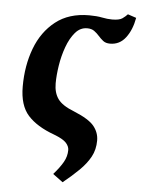

<svg xmlns="http://www.w3.org/2000/svg" viewBox="-55 -613 646 879"><g transform="rotate(5 268.0 -173.0)"><path d="M266 223 220 189Q249 156 264 129.5Q279 103 279 74Q279 57 264.5 41Q250 25 208 9Q128 -20 87 -65.5Q46 -111 46 -198Q46 -294 76 -373.5Q106 -453 167 -501Q228 -549 321 -549Q356 -549 380.5 -544Q405 -539 427 -539Q460 -539 474 -549Q488 -559 497 -569L536 -556Q526 -500 498.5 -464Q471 -428 427 -428Q407 -428 395 -437.5Q383 -447 372.5 -459Q362 -471 349.5 -480Q337 -489 317 -489Q285 -489 262 -462Q239 -435 224 -393.5Q209 -352 202 -307Q195 -262 195 -225Q195 -182 215 -154Q235 -126 289 -105Q360 -76 383.5 -46.5Q407 -17 407 19Q407 61 389 94Q371 127 339.5 158Q308 189 266 223Z"/></g></svg>

Font: Noto Serif SemiCondensed
Style: Bold Italic
Weight: 700
Width: 4
Italic angle: -12°
Designer: Monotype Design Team
Foundry: Monotype Imaging Inc.
Version: Version 2.014